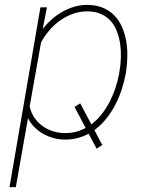

<svg xmlns="http://www.w3.org/2000/svg" viewBox="-20 -558 627 781"><path d="M396 31.7 373 46.9 283.2 -123 306.2 -137.7ZM491.7 -259.3Q485.8 -228 475.6 -195.8Q465.3 -163.6 450 -133.8Q434.6 -104 414.3 -77.9Q394 -51.8 368.4 -32.2Q342.8 -12.7 312 -1.5Q281.2 9.8 245.1 9.8Q221.7 9.8 199.2 3.9Q176.8 -2 157 -12.9Q137.2 -23.9 120.8 -40Q104.5 -56.2 93.8 -77.1L44.4 203.1H18.6L144.5 -528.3H170.9L153.8 -440.4Q169.9 -460.9 189.9 -478.8Q210 -496.6 233.2 -509.8Q256.3 -522.9 281.7 -530.5Q307.1 -538.1 334.5 -538.1Q371.1 -538.1 398.7 -526.4Q426.3 -514.6 445.3 -494.9Q464.4 -475.1 476.1 -448.5Q487.8 -421.9 493.2 -391.8Q498.5 -361.8 498 -330.6Q497.6 -299.3 493.2 -269.5ZM466.3 -269.5Q470.7 -294.9 471.7 -322.8Q472.7 -350.6 469 -377.4Q465.3 -404.3 456.3 -428.7Q447.3 -453.1 431.4 -471.4Q415.5 -489.7 391.6 -500.7Q367.7 -511.7 335 -511.7Q304.2 -511.7 276.4 -501.7Q248.5 -491.7 224.4 -474.6Q200.2 -457.5 180.7 -434.6Q161.1 -411.6 147 -385.7L100.6 -125Q106.4 -99.1 120.1 -79.1Q133.8 -59.1 153.1 -45.2Q172.4 -31.2 196 -23.9Q219.7 -16.6 245.6 -16.6Q277.8 -16.6 305.4 -27.1Q333 -37.6 355.5 -55.2Q377.9 -72.8 395.8 -96.2Q413.6 -119.6 427.2 -146.5Q440.9 -173.3 450.2 -202.1Q459.5 -231 464.8 -259.3Z"/></svg>

Font: Roboto Mono Thin
Style: Italic
Weight: 250
Designer: Google
Version: Version 2.000985; 2015; ttfautohint (v1.3)